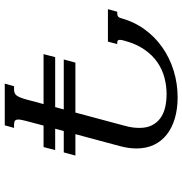

<svg xmlns="http://www.w3.org/2000/svg" viewBox="0 -767 767 807"><g transform="rotate(90 383.5 -363.5)"><path d="M220.2 -211.9H430.2L439.9 -248H230L243.2 -296.9H453.1L508.8 -504.9Q513.7 -522 515.6 -537.1Q517.6 -552.2 517.6 -565.9Q517.6 -598.1 505.9 -620.1Q494.1 -642.1 474.6 -655.5Q455.1 -668.9 429.2 -674.6Q403.3 -680.2 375 -680.2Q341.3 -680.2 307.1 -671.4Q272.9 -662.6 242.7 -642.1Q212.4 -621.6 188.5 -587.4Q164.6 -553.2 150.9 -502.4Q147.5 -490.7 147.5 -483.4Q147.5 -477.1 150.6 -474.9Q153.8 -472.7 160.6 -472.7H165.5L154.8 -433.6H18.6L29.3 -472.7H34.2Q44.4 -472.7 49.1 -476.1Q53.7 -479.5 55.7 -486.3Q70.8 -542.5 102.8 -586.9Q134.8 -631.3 179.2 -662.4Q223.6 -693.4 277.3 -710Q331.1 -726.6 389.2 -726.6Q438 -726.6 477.8 -714.8Q517.6 -703.1 545.7 -680.9Q573.7 -658.7 588.9 -626.7Q604 -594.7 604 -553.7Q604 -521.5 594.7 -486.3L543.9 -296.9H633.8L620.6 -248H530.8L521 -211.9H610.8L598.1 -163.1H507.8L488.8 -91.3Q485.8 -80.1 484.1 -71.5Q482.4 -63 482.4 -57.1Q482.4 -47.4 487.1 -43.2Q491.7 -39.1 502.9 -39.1H517.6L506.8 0H331.5L342.3 -39.1H356.9Q374 -39.1 382.3 -51Q390.6 -63 398.4 -91.8L417.5 -163.1H207.5Z"/></g></svg>

Font: Arian Grqi
Style: Italic
Weight: 400
Italic angle: -15°
Designer: Ruben Hakobyan (Tarumian)
Foundry: Ruben Hakobyan (Tarumian)
Version: Version 1.002